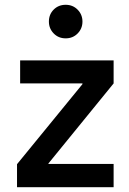

<svg xmlns="http://www.w3.org/2000/svg" viewBox="-20 -781 537 801"><path d="M51 0V-96L324 -430V-433H64V-529H454V-433L182 -99V-97H454V0ZM204 -741Q224 -761 254 -761Q284 -761 304 -740.5Q324 -720 324 -691Q324 -662 304 -641.5Q284 -621 254 -621Q224 -621 204 -641.5Q184 -662 184 -691Q184 -721 204 -741Z"/></svg>

Font: Lopes Sans SemiBold
Style: Regular
Weight: 600
Designer: Gabriel Lam, Diego Maldonado
Foundry: TypeRant, Foresti Design
Version: Version 4.000